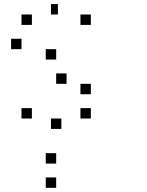

<svg xmlns="http://www.w3.org/2000/svg" viewBox="-20 -653 707 923"><path d="M250 200V250H200V200ZM250 83.3V133.3H200V83.3ZM416.7 -133.3V-83.3H366.7V-133.3ZM275 -83.3V-33.3H225V-83.3ZM133.3 -133.3V-83.3H83.3V-133.3ZM416.7 -250V-200H366.7V-250ZM300 -300V-250H250V-300ZM250 -416.7V-366.7H200V-416.7ZM83.3 -466.7V-416.7H33.3V-466.7ZM416.7 -583.3V-533.3H366.7V-583.3ZM258.3 -633.3V-583.3H225V-633.3ZM133.3 -583.3V-533.3H83.3V-583.3Z"/></svg>

Font: 0xA000-Boxes
Style: Boxes
Weight: 400
Version: Version 0.1